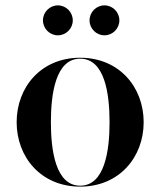

<svg xmlns="http://www.w3.org/2000/svg" viewBox="-20 -685 596 715"><path d="M313.5 -609C313.5 -578.5 338.5 -553.5 369 -553.5C399.5 -553.5 424.5 -578.5 424.5 -609C424.5 -640 399.5 -665 369 -665C338.5 -665 313.5 -640 313.5 -609ZM140 -609C140 -578.5 165 -553.5 195.5 -553.5C226 -553.5 251 -578.5 251 -609C251 -640 226 -665 195.5 -665C165 -665 140 -640 140 -609ZM42 -230C42 -100 132.5 10 278.5 10C424.5 10 515 -100 515 -230C515 -360 424.5 -470 278.5 -470C132.5 -470 42 -360 42 -230ZM169.5 -230C169.5 -336.5 187.5 -466.5 278.5 -466.5C370 -466.5 388 -336.5 388 -230C388 -123.5 370 6.5 278.5 6.5C187.5 6.5 169.5 -123.5 169.5 -230Z"/></svg>

Font: Bodoni* 48pt Medium
Style: Regular
Weight: 500
Version: Version 2.3